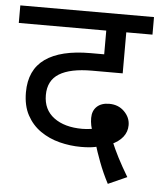

<svg xmlns="http://www.w3.org/2000/svg" viewBox="-51 -666 642 774"><g transform="rotate(5 270.5 -279.0)"><path d="M414 64Q392 22 376 -20.5Q360 -63 350 -97L337 -133Q330 -150 327 -165Q324 -180 324 -195Q324 -224 342 -241Q360 -258 392 -258Q429 -258 453 -234Q477 -210 477 -179Q477 -152 460.5 -131Q444 -110 412 -96L395 -92Q371 -84 349 -79.5Q327 -75 293 -75Q249 -75 206 -86Q163 -97 128.5 -121Q94 -145 73.5 -183Q53 -221 53 -275Q53 -366 115.5 -410.5Q178 -455 299 -455H370L354 -420V-551H0V-622H541V-551H435V-385H311Q223 -385 178.5 -357.5Q134 -330 134 -271Q134 -212 177 -180Q220 -148 292 -148Q309 -148 329.5 -151Q350 -154 372 -164L417 -112Q431 -78 448 -45Q465 -12 490 30Z"/></g></svg>

Font: lhindi05
Style: Book
Weight: 400
Designer: Jelle Bosma - Monotype Design Team
Foundry: Monotype Imaging Inc.
Version: Version 2.003